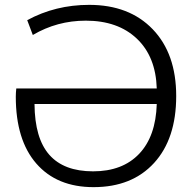

<svg xmlns="http://www.w3.org/2000/svg" viewBox="-20 -760 785 790"><path d="M625 -396Q621 -527 543 -601Q465 -675 333 -675Q215 -675 115 -616L92 -677Q208 -740 347 -740Q512 -740 608.5 -639.5Q705 -539 705 -365Q705 -189 614 -89.5Q523 10 365 10Q214 10 129.5 -87Q45 -184 45 -362Q45 -378 47 -396ZM625 -332H122Q123 -191 183 -123Q243 -55 363 -55Q484 -55 552.5 -127Q621 -199 625 -332Z"/></svg>

Font: M PLUS 1p
Style: Regular
Weight: 400
Version: Version 1.062